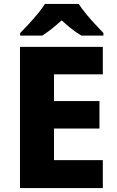

<svg xmlns="http://www.w3.org/2000/svg" viewBox="-20 -951 590 971"><path d="M500 0H81V-714H500V-575H253V-440H483V-301H253V-141H500ZM378 -931Q393 -908 415.5 -880.5Q438 -853 462 -827.5Q486 -802 503 -784V-771H392Q366 -786 342 -805Q318 -824 292 -848Q265 -824 242.5 -806Q220 -788 194 -771H82V-784Q101 -803 124.5 -828.5Q148 -854 170.5 -881Q193 -908 207 -931Z"/></svg>

Font: Noto Sans Canadian Aboriginal ExtraBold
Style: Regular
Weight: 800
Designer: Monotype Design Team, Typotheque's Kevin King
Foundry: Monotype Imaging Inc.
Version: Version 2.004; ttfautohint (v1.8.4.7-5d5b)